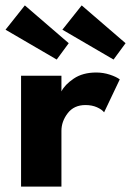

<svg xmlns="http://www.w3.org/2000/svg" viewBox="-48 -691 484 711"><path d="M372.5 -470.5 183 -581 254.5 -671 417 -531ZM162 -470.5 -27.5 -581 44 -671 206.5 -531ZM179.5 0H30V-410.5H179.5V-352.5Q192 -377.5 225.2 -400Q258.5 -422.5 308.5 -422.5Q334.5 -422.5 358.8 -414.5Q383 -406.5 395.5 -397L337.5 -275Q329.5 -285.5 311 -293.8Q292.5 -302 268.5 -302Q226 -302 202.8 -271.8Q179.5 -241.5 179.5 -206.5Z"/></svg>

Font: League Spartan
Style: Bold
Weight: 700
Foundry: The League of Moveable Type
Version: Version 2.002